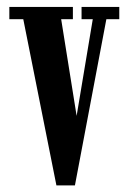

<svg xmlns="http://www.w3.org/2000/svg" viewBox="-20 -544 374 565"><path d="M146 1.5 48.5 -487.5H7.5V-523.5H194.5V-487.5H160L205.5 -203L253 -487.5H220V-523.5H331V-487.5H293L200.5 1.5Z"/></svg>

Font: Imbue Thin 10pt SemiBold
Style: Regular
Weight: 600
Version: Version 1.102